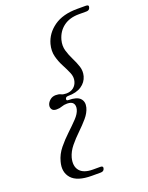

<svg xmlns="http://www.w3.org/2000/svg" viewBox="-162 -838 807 1045"><g transform="rotate(-20 242.0 -315.5)"><path d="M194.5 -316.5Q191.5 -305.5 204.5 -305.5Q253.5 -305.5 272 -285.8Q290.5 -266 282.5 -234Q275 -205.5 251.8 -178.2Q228.5 -151 199.8 -123.5Q171 -96 147.2 -66.8Q123.5 -37.5 114.5 -5.5Q102.5 41.5 124.8 68.5Q147 95.5 201 95.5H244Q261.5 95.5 257 110.5Q253 125.5 235 125.5H184Q99.5 125.5 67 88.5Q34.5 51.5 50.5 -6Q60.5 -44.5 87.2 -77.5Q114 -110.5 144.8 -139.2Q175.5 -168 199.8 -193.5Q224 -219 230 -242Q235.5 -264 226 -277Q216.5 -290 191 -290Q172.5 -290 159.2 -284.8Q146 -279.5 127.5 -279.5Q108 -279.5 100.8 -291Q93.5 -302.5 97.5 -317Q101.5 -331 115.2 -342.8Q129 -354.5 148.5 -354.5Q167 -354.5 177.5 -348.8Q188 -343 206.5 -343Q232 -343 248.5 -356Q265 -369 270.5 -391Q276.5 -414 265.8 -439.5Q255 -465 239.8 -493.5Q224.5 -522 216 -554.8Q207.5 -587.5 217.5 -626Q233 -682.5 284.2 -719Q335.5 -755.5 419 -755.5H470Q488.5 -755.5 483 -740Q479 -725 461 -725H418Q364 -725 328.8 -698.8Q293.5 -672.5 281 -626.5Q272.5 -594 281 -565Q289.5 -536 303.2 -508.8Q317 -481.5 325.8 -454.5Q334.5 -427.5 327 -399Q318 -366.5 288.5 -346.8Q259 -327 210 -327Q197.5 -327 194.5 -316.5Z"/></g></svg>

Font: Fraunces 9pt S000 Light
Style: Italic
Weight: 300
Italic angle: -16°
Version: Version 1.000; ttfautohint (v1.8.3)